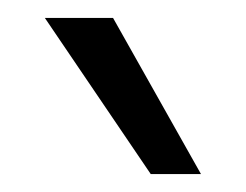

<svg xmlns="http://www.w3.org/2000/svg" viewBox="-20 -818 274 214"><path d="M30 -798H106L204 -624H148Z"/></svg>

Font: Lopes Sans Light
Style: Regular
Weight: 300
Designer: Gabriel Lam, Diego Maldonado
Foundry: TypeRant, Foresti Design
Version: Version 4.000